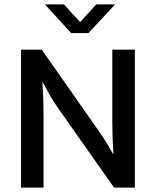

<svg xmlns="http://www.w3.org/2000/svg" viewBox="-20 -857 712 877"><path d="M384 -706H305L185 -837H272L346 -756L420 -837H506ZM76 -630H171L435 -253Q453 -227 469 -201Q485 -175 496 -154H498Q493 -228 493 -301.5Q493 -375 493 -450V-630H596V0H501L244 -365Q225 -392 207 -423.5Q189 -455 176 -480H174Q179 -402 179 -325.5Q179 -249 179 -172V0H76Z"/></svg>

Font: Ek Mukta Medium
Style: Regular
Weight: 500
Designer: Girish Dalvi and Yashodeep Gholap
Foundry: Ek Type
Version: Version 2.538;PS 1.002;hotconv 16.6.51;makeotf.lib2.5.65220;